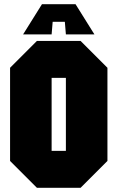

<svg xmlns="http://www.w3.org/2000/svg" viewBox="-20 -895 560 915"><path d="M28 -128V-572L156 -700H364L492 -572V-128L364 0H156ZM226 -524V-176H294V-524ZM226 -731H90L180 -875H340L430 -731H294L289 -791H231Z"/></svg>

Font: Tektur Condensed ExtraBold
Style: Regular
Weight: 800
Width: 3
Designer: Adam Jagosz
Foundry: Adam Jagosz
Version: Version 1.005;gftools[0.9.30]